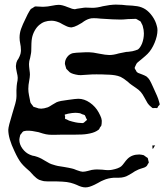

<svg xmlns="http://www.w3.org/2000/svg" viewBox="-20 -765 730 834"><path d="M671 -323Q674 -314 674 -312Q673 -309 667 -303Q664 -296 663 -296Q662 -295 658.5 -295.5Q655 -296 654 -296Q652 -296 648 -295.5Q644 -295 642 -296Q640 -297 639 -298.5Q638 -300 636 -301Q627 -308 621 -317Q616 -325 607.5 -341Q599 -357 591 -366Q584 -374 571.5 -382.5Q559 -391 552 -396Q543 -402 535 -410Q515 -426 504 -431Q492 -436 479.5 -438Q467 -440 455.5 -440.5Q444 -441 441 -441Q427 -442 399 -442Q378 -442 368 -441Q359 -441 344.5 -439.5Q330 -438 321 -439Q294 -443 283 -451L276 -458Q268 -466 268 -466Q267 -468 266.5 -471Q266 -474 265 -476Q262 -485 262 -487V-489Q262 -504 271.5 -517Q281 -530 296 -534Q299 -535 304 -535Q309 -535 312 -536L352 -538H367Q382 -538 410 -532Q440 -526 455 -526Q473 -526 496 -533L516 -537Q523 -539 528.5 -539.5Q534 -540 537 -540Q558 -542 568 -546Q578 -549 579 -550Q589 -557 597 -576Q605 -597 605 -620Q605 -635 600 -652Q600 -654 594 -665Q594 -666 592.5 -668.5Q591 -671 590 -672Q590 -673 585 -675Q583 -676 578.5 -679Q574 -682 571 -683H566L535 -682Q515 -680 504 -680Q476 -680 418 -684Q400 -686 388 -686Q376 -686 370 -684Q354 -680 336 -666Q313 -652 303 -649Q291 -646 291 -646Q279 -646 267 -652Q255 -658 253 -659Q238 -668 233 -669Q218 -675 203 -675Q172 -675 151 -657Q139 -647 130.5 -631.5Q122 -616 119 -600Q117 -590 116.5 -576Q116 -562 116 -554Q116 -541 115 -535L111 -514Q106 -499 106 -487Q106 -478 108 -462Q110 -448 110 -441Q110 -431 106 -409Q105 -404 104 -396.5Q103 -389 103 -379Q103 -366 106 -351Q109 -336 110 -331Q110 -329 111 -325Q112 -321 113 -318Q115 -315 117 -312.5Q119 -310 121 -307Q123 -306 123.5 -304Q124 -302 126 -301Q128 -300 139 -297Q147 -293 159 -293Q170 -293 188 -299Q195 -302 207 -310L226 -321Q240 -327 275 -331Q310 -336 320 -336Q346 -336 370.5 -319Q395 -302 409 -276Q410 -274 415.5 -263Q421 -252 422 -242V-236Q422 -227 420 -219L414 -211Q412 -205 409 -202Q400 -196 400 -196Q385 -187 358 -183Q341 -180 301 -180H246Q237 -180 220.5 -179.5Q204 -179 192 -180Q180 -181 166.5 -185Q153 -189 147 -191Q134 -194 120 -196Q106 -198 94 -197Q91 -196 88 -196Q85 -196 83 -195Q80 -194 77 -190.5Q74 -187 73 -185Q72 -183 70.5 -182Q69 -181 68 -179Q67 -177 66.5 -172.5Q66 -168 65 -166L64 -158Q64 -138 77.5 -119.5Q91 -101 110 -93Q121 -88 131 -87Q145 -83 151 -80Q157 -78 175 -67Q197 -53 210 -50Q230 -43 257 -40Q281 -36 293 -33Q299 -32 313 -26Q332 -19 339 -19Q349 -19 361.5 -22.5Q374 -26 379 -27Q393 -29 401 -29L424 -28Q440 -26 449 -26Q462 -26 469 -28Q494 -33 506 -42Q512 -47 519.5 -57.5Q527 -68 534 -75Q553 -94 585 -94Q588 -94 594 -93Q600 -92 604 -91Q608 -89 610.5 -86.5Q613 -84 615 -83Q621 -80 622 -78Q623 -76 623.5 -71.5Q624 -67 625 -65Q625 -64 626 -62Q627 -60 626 -59Q626 -57 625 -56Q624 -55 623 -54Q622 -52 620 -48Q618 -44 615 -42Q613 -40 610.5 -39Q608 -38 606 -37Q600 -35 590.5 -32Q581 -29 576 -26Q568 -23 552 -12Q548 -10 538 -4Q528 2 519 4Q509 7 495 7Q481 7 474 7Q449 9 431 17Q420 21 405 30Q402 32 390.5 37.5Q379 43 369.5 46Q360 49 351 49Q335 49 313 38Q308 36 301.5 33.5Q295 31 287 29Q271 25 251 24Q231 23 226 23H206H188Q177 23 171 22Q165 21 150 16Q138 10 126 -2.5Q114 -15 110 -20Q105 -24 92.5 -35.5Q80 -47 72 -57Q58 -75 43 -108Q16 -164 16 -201Q16 -215 34 -273Q50 -323 51 -338Q52 -347 51.5 -360Q51 -373 52 -383Q52 -390 54 -404Q57 -416 57 -427Q57 -435 53 -451Q49 -469 49 -478Q49 -482 51 -492Q54 -503 60 -510Q66 -521 69 -531Q71 -541 71 -546Q71 -556 70 -563Q69 -570 68 -575Q65 -589 65 -602Q65 -621 71.5 -639.5Q78 -658 92 -686Q100 -704 108 -717Q114 -726 114 -726Q115 -727 121 -730Q131 -737 132 -737H136Q144 -737 156 -736Q168 -735 175 -736Q185 -736 205 -740Q225 -744 235 -744Q250 -744 274 -734Q278 -733 282.5 -731Q287 -729 293 -727Q295 -727 298 -726Q301 -725 304 -725Q308 -725 314 -727Q323 -728 334.5 -730Q346 -732 352 -732L382 -731Q401 -731 427 -738Q447 -742 456 -743Q474 -745 483 -745Q499 -745 510.5 -744Q522 -743 529 -742Q557 -741 576 -738Q595 -735 611 -725Q628 -714 642 -694Q656 -674 661 -653Q664 -644 664 -634Q664 -609 651.5 -579Q639 -549 621 -531Q612 -522 598.5 -511Q585 -500 578 -494Q572 -489 568 -478Q565 -472 565 -470Q565 -468 567 -464.5Q569 -461 570 -460Q571 -458 572.5 -455Q574 -452 576 -451Q579 -448 586 -446Q591 -444 599 -441Q607 -438 616 -433Q625 -426 630.5 -416.5Q636 -407 644 -389L662 -349Q668 -335 671 -323ZM263 -260Q263 -258 262.5 -254Q262 -250 263 -249Q265 -247 268 -247L280 -241Q312 -231 329 -231Q331 -231 335.5 -230.5Q340 -230 342 -231Q346 -233 354 -241Q355 -241 356.5 -242.5Q358 -244 358 -245L354 -252Q353 -255 351.5 -258.5Q350 -262 348 -265Q347 -266 345.5 -266Q344 -266 343 -267Q338 -268 334.5 -270Q331 -272 328 -273Q316 -275 307 -275Q295 -275 275 -271L265 -268H262Q261 -266 261.5 -263.5Q262 -261 263 -260ZM677 -194 678 -199ZM677 -194Q677 -191 676 -189ZM654 -133Q654 -132 650 -128Q647 -120 643 -118Q642 -122 642 -130Q642 -131 641.5 -131.5Q641 -132 642 -133H651Q652 -133 652.5 -133.5Q653 -134 654 -133Z"/></svg>

Font: Rubik-Burned
Style: Regular
Weight: 400
Designer: NaN (generative design), Hubert & Fischer (Rubik source font outlines)
Foundry: NaN, Hubert & Fischer
Version: Version 1.000